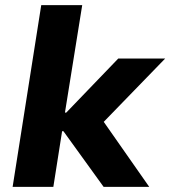

<svg xmlns="http://www.w3.org/2000/svg" viewBox="-20 -725 661 745"><path d="M29 0 140 -705H299L232 -288H237L439 -498H621L361 -230V-283L559 0H382L226 -216H221L187 0Z"/></svg>

Font: Nunito Sans 9pt ExtraBold
Style: Italic
Weight: 800
Italic angle: -9°
Version: Version 3.101;gftools[0.9.27]